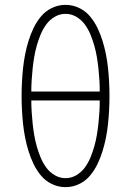

<svg xmlns="http://www.w3.org/2000/svg" viewBox="-20 -763 540 791"><path d="M250 8Q221 8 194.5 -4.5Q168 -17 149.5 -39Q131 -61 118.5 -87Q106 -113 97.5 -140.5Q89 -168 83.5 -196Q78 -224 75 -252.5Q72 -281 70.5 -310Q69 -339 69 -368Q69 -396 70.5 -425Q72 -454 75 -482.5Q78 -511 83.5 -539Q89 -567 97.5 -594.5Q106 -622 118.5 -648Q131 -674 149.5 -696Q168 -718 194.5 -730.5Q221 -743 250 -743Q279 -743 305.5 -730.5Q332 -718 350.5 -696Q369 -674 381.5 -648Q394 -622 402.5 -594.5Q411 -567 416.5 -539Q422 -511 425 -482.5Q428 -454 429.5 -425Q431 -396 431 -368Q431 -339 429.5 -310Q428 -281 425 -252.5Q422 -224 416.5 -196Q411 -168 402.5 -140.5Q394 -113 381.5 -87Q369 -61 350.5 -39Q332 -17 305.5 -4.5Q279 8 250 8ZM391 -386Q391 -410 389.5 -433.5Q388 -457 385.5 -481Q383 -505 379 -528.5Q375 -552 368.5 -575Q362 -598 353 -620Q344 -642 330 -661.5Q316 -681 295 -693.5Q274 -706 250 -706Q226 -706 205 -693.5Q184 -681 170 -661.5Q156 -642 147 -620Q138 -598 131.5 -575Q125 -552 121 -528.5Q117 -505 114.5 -481Q112 -457 110.5 -433.5Q109 -410 109 -386ZM250 -29Q274 -29 295 -41.5Q316 -54 330 -73.5Q344 -93 353 -115Q362 -137 368.5 -160Q375 -183 379 -206.5Q383 -230 385.5 -254Q388 -278 389.5 -301.5Q391 -325 391 -349H109Q109 -325 110.5 -301.5Q112 -278 114.5 -254Q117 -230 121 -206.5Q125 -183 131.5 -160Q138 -137 147 -115Q156 -93 170 -73.5Q184 -54 205 -41.5Q226 -29 250 -29Z"/></svg>

Font: Iosevka SS18 Extralight
Style: Regular
Weight: 200
Monospace: yes
Designer: Belleve Invis
Foundry: Belleve Invis
Version: Version 25.1.1; ttfautohint (v1.8.4)